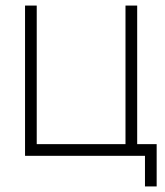

<svg xmlns="http://www.w3.org/2000/svg" viewBox="-20 -560 593 690"><path d="M501 110V0H70V-540H112V-42H431V-540H473V-42H543V110Z"/></svg>

Font: Vela Sans GX ExtLt
Style: Regular
Weight: 200
Designer: Principal design: Mikhail Sharanda - project Manrope.
Design modification: Ravid Balaliev
Foundry: Mikhail Sharanda
Version: Version 1.001